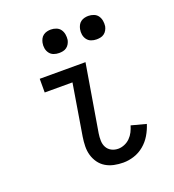

<svg xmlns="http://www.w3.org/2000/svg" viewBox="-136 -849 872 962"><g transform="rotate(-20 300.0 -367.5)"><path d="M358 8Q333 8 309 3Q285 -2 265 -14Q245 -26 231.5 -45Q218 -64 211.5 -86.5Q205 -109 205.5 -134Q206 -159 210 -184L255 -457H107V-530H351L291 -172Q288 -153 288.5 -133.5Q289 -114 297.5 -98.5Q306 -83 322 -74.5Q338 -66 358 -66Q374 -66 391 -73Q408 -80 421 -93Q434 -106 442 -122Q450 -138 455 -155L534 -134Q525 -105 509 -78Q493 -51 469 -31Q445 -11 416 -1.5Q387 8 358 8ZM443 -618Q428 -618 414.5 -623Q401 -628 392.5 -639.5Q384 -651 381.5 -665.5Q379 -680 382 -695Q384 -705 389 -715Q394 -725 403 -731.5Q412 -738 422.5 -740.5Q433 -743 443 -743Q458 -743 472 -737.5Q486 -732 494 -720.5Q502 -709 504.5 -694.5Q507 -680 505 -665Q503 -655 497.5 -645Q492 -635 483 -628.5Q474 -622 463.5 -620Q453 -618 443 -618ZM243 -618Q228 -618 214.5 -623Q201 -628 192.5 -639.5Q184 -651 181.5 -665.5Q179 -680 182 -695Q184 -705 189 -715Q194 -725 203 -731.5Q212 -738 222.5 -740.5Q233 -743 243 -743Q258 -743 272 -737.5Q286 -732 294 -720.5Q302 -709 304.5 -694.5Q307 -680 305 -665Q303 -655 297.5 -645Q292 -635 283 -628.5Q274 -622 263.5 -620Q253 -618 243 -618Z"/></g></svg>

Font: Iosevka Curly Slab Extended
Style: Italic
Weight: 400
Width: 7
Italic angle: -9°
Monospace: yes
Designer: Belleve Invis
Foundry: Belleve Invis
Version: Version 11.1.0; ttfautohint (v1.8.3)